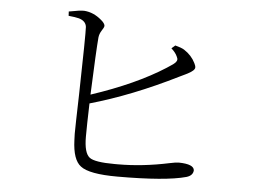

<svg xmlns="http://www.w3.org/2000/svg" viewBox="-50 -781 1100 825"><g transform="rotate(5 500.0 -368.5)"><path d="M668 -588.9 683.6 -602.5Q710 -595.7 722.7 -587.9Q755.9 -566.4 771.5 -534.2Q777.3 -523.4 777.3 -515.6Q777.3 -502.9 747.1 -487.3Q744.1 -486.3 737.3 -482.4Q720.7 -474.6 712.9 -470.7Q516.6 -373 337.9 -322.3Q335 -227.5 335 -178.7Q335 -108.4 359.4 -89.8Q381.8 -72.3 468.8 -72.3Q475.6 -72.3 482.4 -72.3Q588.9 -72.3 703.1 -96.7Q730.5 -102.5 742.2 -102.5Q808.6 -101.6 809.6 -74.2Q807.6 -51.8 780.3 -43.9Q692.4 -19.5 484.4 -19.5Q362.3 -19.5 325.2 -48.8Q290 -75.2 287.1 -159.2Q286.1 -171.9 286.1 -186.5Q286.1 -215.8 290 -357.4Q295.9 -618.2 293.9 -648.4Q291 -673.8 260.7 -682.6Q246.1 -686.5 215.8 -689.5L214.8 -708Q264.6 -717.8 281.2 -716.8Q321.3 -713.9 355.5 -684.6Q372.1 -670.9 373 -660.2Q373 -653.3 362.3 -637.7Q353.5 -624 351.6 -608.4Q346.7 -553.7 338.9 -360.4Q530.3 -423.8 655.3 -503.9Q669.9 -513.7 681.6 -521.5Q702.1 -536.1 696.3 -549.8Q695.3 -553.7 693.4 -556.6Q686.5 -572.3 668 -588.9Z"/></g></svg>

Font: GenYoMin JP Light
Style: Regular
Weight: 300
Version: Version 1.001;PS 1;hotconv 16.6.51;makeotf.lib2.5.65220 DEVE